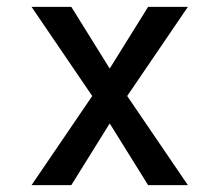

<svg xmlns="http://www.w3.org/2000/svg" viewBox="-20 -540 640 560"><path d="M72 0 249 -260 72 -520H188L300 -340L412 -520H528L351 -260L528 0H412L300 -180L188 0Z"/></svg>

Font: Iosevka Medium Extended
Style: Regular
Weight: 500
Width: 7
Monospace: yes
Designer: Belleve Invis
Foundry: Belleve Invis
Version: Version 32.5.0; ttfautohint (v1.8.4)